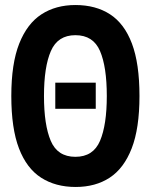

<svg xmlns="http://www.w3.org/2000/svg" viewBox="-20 -729 600 764"><path d="M281 15Q201 15 143.5 -22Q86 -59 55.5 -138.5Q25 -218 25 -347Q25 -476 56.5 -555.5Q88 -635 145 -672Q202 -709 280 -709Q361 -709 418 -672Q475 -635 505 -555.5Q535 -476 535 -347Q535 -218 504 -138.5Q473 -59 416.5 -22Q360 15 281 15ZM280 -105Q351 -105 378 -168.5Q405 -232 405 -347Q405 -463 378 -526Q351 -589 280 -589Q210 -589 182.5 -526Q155 -463 155 -347Q155 -232 182 -168.5Q209 -105 280 -105ZM200 -296V-400H361V-296Z"/></svg>

Font: Ubuntu Sans Mono
Style: Bold
Weight: 700
Monospace: yes
Designer: Dalton Maag Ltd
Foundry: Dalton Maag Ltd
Version: Version 1.006